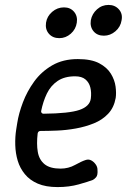

<svg xmlns="http://www.w3.org/2000/svg" viewBox="-20 -750 524 780"><path d="M214 10Q166 10 133.5 -4Q101 -18 81 -42.5Q61 -67 52 -97Q43 -127 42 -160.5Q41 -194 46 -225L50 -250Q56 -289 73 -334Q90 -379 119 -419Q148 -459 192 -484.5Q236 -510 296 -510Q351 -510 383 -493Q415 -476 430.5 -450.5Q446 -425 449.5 -398.5Q453 -372 450 -352Q443 -313 419.5 -288Q396 -263 361.5 -249Q327 -235 288 -228Q249 -221 211.5 -219.5Q174 -218 145 -218Q140 -218 137 -215.5Q134 -213 133 -208Q128 -165 133.5 -133Q139 -101 161 -83Q183 -65 226 -65Q258 -65 285 -80Q312 -95 328 -100Q340 -104 350.5 -98.5Q361 -93 368.5 -82.5Q376 -72 376 -61Q378 -38 370 -29.5Q362 -21 357 -19Q339 -12 300 -1Q261 10 214 10ZM157 -288Q261 -289 303 -303.5Q345 -318 349 -350Q352 -374 347 -394.5Q342 -415 327 -427.5Q312 -440 285 -440Q242 -440 214 -421Q186 -402 170.5 -370Q155 -338 147 -298Q147 -294 149.5 -291Q152 -288 157 -288ZM221 -595Q194 -595 178.5 -613Q163 -631 167 -658Q171 -684 192 -702Q213 -720 240 -720Q266 -720 281 -702Q296 -684 292 -658Q288 -631 267.5 -613Q247 -595 221 -595ZM402 -605Q375 -605 360 -623Q345 -641 349 -668Q354 -694 374 -712Q394 -730 421 -730Q447 -730 463 -712Q479 -694 474 -668Q470 -641 449 -623Q428 -605 402 -605Z"/></svg>

Font: Winky Sans
Style: Italic
Weight: 400
Italic angle: -8.97852°
Designer: Simon Atzbach
Foundry: typofactur
Version: Version 1.205